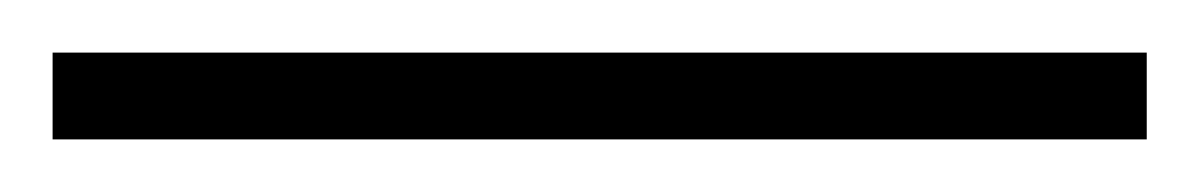

<svg xmlns="http://www.w3.org/2000/svg" viewBox="-22 19 456 73"><path d="M-2 72H414V39H-2Z"/></svg>

Font: Noto Sans Tamil UI SemiCondensed ExtraLight
Style: Regular
Weight: 200
Width: 4
Designer: Jelle Bosma - Monotype Design Team
Foundry: Monotype Imaging Inc.
Version: Version 2.004